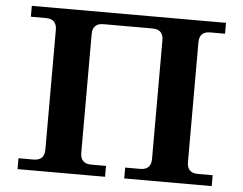

<svg xmlns="http://www.w3.org/2000/svg" viewBox="-52 -795 1085 858"><g transform="rotate(5 491.0 -366.0)"><path d="M382.8 -678.7Q334 -678.7 334 -629.9V-97.7Q334 -48.8 382.8 -48.8H449.2V0H56.6V-48.8H124Q172.9 -48.8 172.9 -97.7V-634.8Q172.9 -683.6 124 -683.6H56.6V-732.4H927.7V-683.6H861.3Q812.5 -683.6 812.5 -634.8V-97.7Q812.5 -48.8 861.3 -48.8H927.7V0H535.2V-48.8H602.5Q651.4 -48.8 651.4 -97.7V-629.9Q651.4 -678.7 602.5 -678.7Z"/></g></svg>

Font: Munson
Style: Bold
Weight: 700
Designer: Paul James MIller
Foundry: High-Logic / Made with FontCreator
Version: Version 2.10;May 5, 2019;FontCreator 11.5.0.2430 64-bit